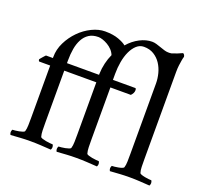

<svg xmlns="http://www.w3.org/2000/svg" viewBox="-119 -819 1025 962"><g transform="rotate(20 394.0 -338.0)"><path d="M342 -432V-438Q343 -467 349.5 -494.5Q356 -522 367 -546Q361 -561 350 -572.5Q339 -584 325.5 -592Q312 -600 298.5 -604.5Q285 -609 275 -609Q245 -609 225 -596Q205 -583 193 -560.5Q181 -538 176 -509Q171 -480 171 -447V-432ZM297 -647Q340 -647 369.5 -636Q399 -625 411 -614Q438 -645 471 -662Q504 -679 536 -679Q547 -679 559 -675.5Q571 -672 583.5 -667.5Q596 -663 607.5 -659.5Q619 -656 628 -656Q632 -656 636.5 -656Q641 -656 646 -657Q675 -666 700 -678Q704 -678 707.5 -672.5Q711 -667 711 -662Q708 -653 706 -640Q704 -629 702 -613Q700 -597 700 -577V-113Q700 -91 700.5 -72Q701 -53 705 -41Q706 -37 714.5 -34Q723 -31 733.5 -29Q744 -27 754 -26Q764 -25 769 -25Q777 -11 769 3Q738 1 714.5 -0.5Q691 -2 662 -2Q633 -2 610.5 -0.5Q588 1 558 3Q550 -11 558 -25Q563 -25 572.5 -26Q582 -27 592.5 -29Q603 -31 611 -34Q619 -37 620 -41Q624 -53 624.5 -72Q625 -91 625 -113V-489Q625 -515 618 -542Q611 -569 596.5 -591Q582 -613 559.5 -627Q537 -641 506 -641Q484 -641 467 -625.5Q450 -610 438.5 -585Q427 -560 421.5 -528.5Q416 -497 416 -464V-432H535Q540 -432 540 -421Q540 -406 526 -392H417V-115Q417 -93 417.5 -73.5Q418 -54 422 -41Q423 -37 432 -34Q441 -31 452 -29Q463 -27 474 -26Q485 -25 489 -25Q497 -11 489 3Q458 1 433 -0.5Q408 -2 379 -2Q350 -2 327 -0.5Q304 1 274 3Q266 -11 274 -25Q279 -25 288.5 -26Q298 -27 308.5 -29Q319 -31 327.5 -34Q336 -37 337 -41Q341 -54 341.5 -73.5Q342 -93 342 -115V-392H171V-115Q171 -93 171.5 -73.5Q172 -54 176 -41Q177 -37 186 -34Q195 -31 206 -29Q217 -27 228 -26Q239 -25 243 -25Q251 -11 243 3Q212 1 187 -0.5Q162 -2 133 -2Q104 -2 81 -0.5Q58 1 28 3Q20 -11 28 -25Q33 -25 42.5 -26Q52 -27 62.5 -29Q73 -31 81.5 -34Q90 -37 91 -41Q95 -54 95.5 -73.5Q96 -93 96 -115V-392H38Q36 -392 34.5 -395.5Q33 -399 33 -401Q33 -403 37 -407.5Q41 -412 45.5 -417.5Q50 -423 54.5 -427.5Q59 -432 59 -432H96V-438Q96 -478 114.5 -515.5Q133 -553 162 -582.5Q191 -612 227 -629.5Q263 -647 297 -647Z"/></g></svg>

Font: Vermiglione
Style: Regular
Weight: 400
Version: Version 1.000